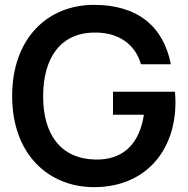

<svg xmlns="http://www.w3.org/2000/svg" viewBox="-20 -755 772 790"><path d="M367 15C576 15 702 -131.5 702 -335.5C702 -339.5 701 -367 700 -377.5H445V-283H572C553.5 -159 483 -97 374.5 -98.5C229.5 -100.5 157 -202.5 157.5 -360C158 -517.5 229.5 -623 374.5 -621C470 -620.5 537 -571.5 560 -490.5H683C652.5 -648 544 -735 367 -735C174.5 -735 30 -596 30 -360C30 -120 179.5 15 367 15Z"/></svg>

Font: Eudonet
Style: Bold
Weight: 700
Designer: Mikhail Sharanda
Foundry: Mikhail Sharanda
Version: Version 4.503;Glyphs 3.1.2 (3151)